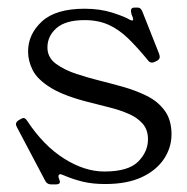

<svg xmlns="http://www.w3.org/2000/svg" viewBox="-20 -474 494 506"><path d="M390 -312Q384 -309 381 -309Q374 -309 370 -315Q343 -348 318.5 -372Q294 -396 266.5 -408.5Q239 -421 203 -421Q153 -421 129 -400Q105 -379 105 -349Q105 -322 128 -305.5Q151 -289 182 -279Q213 -269 237 -263Q269 -255 303 -245.5Q337 -236 366.5 -221.5Q396 -207 414 -182.5Q432 -158 432 -120Q432 -85 412 -55Q392 -25 353.5 -7Q315 11 257 11Q223 11 197 4.5Q171 -2 148 -12Q141 -15 140 -15Q134 -15 134 -9Q134 -8 134.5 -6Q135 -4 136 -2Q138 4 138 5Q138 12 127 12H115Q105 12 100 4L25 -138Q22 -144 22 -146Q22 -153 29 -157L34 -160Q39 -163 42 -163Q47 -163 52 -155Q95 -90 149 -56Q203 -22 255 -22Q318 -22 344 -48Q370 -74 370 -107Q370 -132 356 -148Q342 -164 319 -174Q296 -184 270 -190.5Q244 -197 221 -203Q151 -220 115 -242Q79 -264 66.5 -288.5Q54 -313 54 -338Q54 -384 90.5 -417.5Q127 -451 203 -451Q244 -451 276.5 -440.5Q309 -430 322 -422Q326 -420 328 -420Q331 -420 331 -423Q331 -425 330 -428Q329 -431 327 -435Q326 -439 325.5 -441.5Q325 -444 325 -445Q325 -454 334 -454H343Q351 -454 355 -444L399 -333Q400 -330 400.5 -328Q401 -326 401 -324Q401 -318 394 -314Z"/></svg>

Font: Young Serif Light
Style: Regular
Weight: 300
Designer: Bastien Sozeau
Foundry: NBR — Bastien Sozeau
Version: Version 5.001